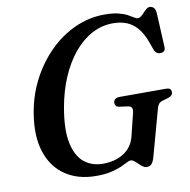

<svg xmlns="http://www.w3.org/2000/svg" viewBox="-81 -794 875 886"><g transform="rotate(-10 356.5 -350.5)"><path d="M465.5 -713.5Q504 -713.5 529.8 -707Q555.5 -700.5 571.8 -691.8Q588 -683 598 -676.5Q608 -670 615 -670Q622.5 -670 630.5 -676.2Q638.5 -682.5 646 -690.8Q653.5 -699 661 -705.2Q668.5 -711.5 676 -711.5Q688 -711.5 695.5 -704Q703 -696.5 704.5 -680.5L712.5 -519Q713.5 -505.5 707 -499.5Q700.5 -493.5 690.5 -493.5Q681 -492.5 673.2 -497.8Q665.5 -503 661.5 -512L647 -552.5Q632 -594 610.5 -619.2Q589 -644.5 560.8 -655.8Q532.5 -667 497 -667Q444.5 -667 398 -642.2Q351.5 -617.5 313.2 -571.5Q275 -525.5 247.8 -462.2Q220.5 -399 207 -322Q189.5 -221.5 202.8 -158.5Q216 -95.5 252.2 -66Q288.5 -36.5 340.5 -36.5Q377.5 -36.5 408.2 -47.8Q439 -59 460 -80.5Q481 -102 489.5 -133L516.5 -242Q520.5 -257 517 -266.2Q513.5 -275.5 499.5 -277L458 -283Q448 -284.5 443.8 -290.2Q439.5 -296 439.5 -303.5Q439.5 -315 447.5 -321Q455.5 -327 470.5 -327H684.5Q700 -327 705.2 -321.5Q710.5 -316 710 -306.5Q710 -298 703.5 -291.8Q697 -285.5 685.5 -282.5L663 -276Q650.5 -272.5 644.2 -265.8Q638 -259 634.5 -247.5L572 -20.5Q565.5 -1.5 557.5 6Q549.5 13.5 535.5 13.5Q528.5 13.5 521.5 9.2Q514.5 5 507.5 -1.5Q500.5 -8 493.8 -14.5Q487 -21 480.5 -25.2Q474 -29.5 468 -29.5Q460 -29.5 448 -23Q436 -16.5 416.8 -8Q397.5 0.5 369 7Q340.5 13.5 300 13.5Q215 13.5 155.8 -26.5Q96.5 -66.5 72 -141.5Q47.5 -216.5 65 -321.5Q78.5 -404 115.5 -475Q152.5 -546 206.5 -599.8Q260.5 -653.5 326.8 -683.5Q393 -713.5 465.5 -713.5Z"/></g></svg>

Font: Fraunces Medium
Style: Italic
Weight: 500
Italic angle: -16°
Version: Version 1.000;[b76b70a41]